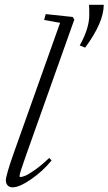

<svg xmlns="http://www.w3.org/2000/svg" viewBox="-20 -785 461 816"><path d="M341.8 -582.5 318.8 -591.8Q359.4 -664.1 359.4 -721.7Q359.4 -751 358.4 -764.6H420.9Q420.9 -689.5 341.8 -582.5ZM33.7 11.2Q20.5 11.2 12.7 3.2Q4.9 -4.9 4.9 -18.6Q4.9 -38.6 36.6 -129.4L235.4 -688L167.5 -700.2L174.3 -725.1L289.1 -712.9L295.9 -702.1L90.3 -124Q63 -47.9 63 -36.6Q63 -32.7 67.4 -32.7Q73.7 -32.7 87.2 -38.1Q100.6 -43.5 128.9 -63.2Q157.2 -83 189 -113.8L199.2 -103Q161.1 -56.6 111.6 -22.7Q62 11.2 33.7 11.2Z"/></svg>

Font: Elstob Light
Style: Italic
Weight: 300
Italic angle: -20°
Designer: Peter S. Baker
Version: Version 1.015